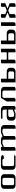

<svg xmlns="http://www.w3.org/2000/svg" viewBox="1854 -2206 352 4100"><g transform="rotate(-90 2030.0 -156.0)"><path d="M47.9 -62V-250Q47.9 -274.9 69.8 -293.9Q91.3 -312 126 -312H282.2Q314 -312 336.9 -293.5Q359.9 -274.9 359.9 -250V-62Q359.9 -36.6 336.9 -18.1Q314.5 0 282.2 0H126Q92.8 0 70.3 -18.1Q47.9 -36.1 47.9 -62ZM126 -62Q126 -48.3 137.2 -39.6Q148.4 -30.8 165 -30.8H243.2Q258.3 -30.8 270 -40Q282.2 -48.3 282.2 -62V-250Q282.2 -263.2 270.5 -272Q258.8 -280.8 243.2 -280.8H165Q148.4 -280.8 137.2 -272Q126 -263.2 126 -250Z M455.6 -62V-250Q455.6 -274.9 477.5 -293.9Q499 -312 533.7 -312H689.9Q721.7 -312 744.6 -303.2Q767.6 -294.4 767.6 -280.8Q767.6 -267.6 756.8 -258.8Q745.1 -250 728.5 -250H689.9Q689.9 -263.2 678.2 -272Q666.5 -280.8 650.9 -280.8H572.8Q556.2 -280.8 544.9 -272Q533.7 -263.2 533.7 -250V-62Q533.7 -48.3 544.9 -39.6Q556.2 -30.8 572.8 -30.8H767.6L748.5 0H533.7Q500.5 0 478 -18.1Q455.6 -36.1 455.6 -62Z M863.3 0V-295.9Q863.3 -312 882.3 -312H941.4V-280.8L1019.5 -312H1097.7Q1131.8 -312 1153.3 -293.9Q1162.6 -285.2 1167.5 -277.8L1253.4 -312H1331.5Q1366.2 -312 1387.2 -293.9Q1409.7 -274.4 1409.7 -250V-30.8Q1409.7 -17.1 1397.5 -8.8Q1385.7 0 1369.6 0H1331.5V-250Q1331.5 -263.2 1320.3 -272Q1309.6 -280.8 1292.5 -280.8H1253.4L1175.3 -250V-30.8Q1175.3 -16.6 1163.6 -8.8Q1151.9 0 1136.2 0H1097.7V-250Q1097.7 -263.2 1086.4 -272Q1075.2 -280.8 1058.6 -280.8H1019.5L941.4 -250V-30.8Q941.4 -17.1 929.2 -8.8Q917.5 0 902.3 0Z M1504.9 -62V-125Q1504.9 -149.9 1526.9 -168.9Q1548.8 -188 1583 -188H1739.3V-250Q1739.3 -262.7 1727.5 -271.5Q1716.3 -279.8 1700.2 -279.8H1543.9V-295.9Q1543.9 -312 1563 -312H1739.3Q1771 -312 1793.9 -293.5Q1816.9 -274.9 1816.9 -250V-30.8Q1816.9 -16.6 1806.2 -8.8Q1794.4 0 1777.8 0H1739.3V-30.8L1661.1 0H1583Q1548.3 0 1526.9 -18.1Q1504.9 -37.1 1504.9 -62ZM1583 -62Q1583 -48.8 1594.2 -40Q1606 -30.8 1622.1 -30.8H1661.1L1739.3 -62V-155.8H1622.1Q1605.5 -155.8 1594.2 -147Q1583 -138.2 1583 -125Z M1912.6 0V-188L1990.7 -312H2147Q2178.7 -312 2201.7 -293.5Q2224.6 -274.9 2224.6 -250V-30.8Q2224.6 -16.6 2212.9 -8.8Q2201.2 0 2185.5 0H2147V-250Q2147 -263.2 2135.3 -272Q2123.5 -280.8 2107.9 -280.8H2009.8L1990.7 -250V-30.8Q1990.7 -17.1 1978.5 -8.8Q1966.8 0 1951.7 0Z M2320.3 0V-295.9Q2320.3 -312 2339.4 -312H2398.4V-188H2554.7Q2586.9 -188 2609.4 -168.9Q2632.3 -149.9 2632.3 -125V-62Q2632.3 -36.6 2609.4 -18.1Q2586.9 0 2554.7 0ZM2398.4 -30.8H2515.6Q2530.8 -30.8 2542.5 -40Q2554.7 -48.3 2554.7 -62V-125Q2554.7 -138.2 2543 -147Q2531.2 -155.8 2515.6 -155.8H2398.4Z M2728 0V-295.9Q2728 -312 2747.1 -312H2806.2V-188H2962.4V-295.9Q2962.4 -312 2981.9 -312H3040V-30.8Q3040 -16.6 3028.3 -8.8Q3016.6 0 3001 0H2962.4V-155.8H2806.2V-30.8Q2806.2 -17.1 2793.9 -8.8Q2782.2 0 2767.1 0Z M3135.7 0V-295.9Q3135.7 -312 3154.8 -312H3213.9V-188H3370.1Q3402.3 -188 3424.8 -168.9Q3447.8 -149.9 3447.8 -125V-62Q3447.8 -36.6 3424.8 -18.1Q3402.3 0 3370.1 0ZM3213.9 -30.8H3331.1Q3346.2 -30.8 3357.9 -40Q3370.1 -48.3 3370.1 -62V-125Q3370.1 -138.2 3358.4 -147Q3346.7 -155.8 3331.1 -155.8H3213.9ZM3525.9 0V-295.9Q3525.9 -312 3545.9 -312H3604V-30.8Q3604 -17.1 3592.8 -8.8Q3581.1 0 3564.9 0Z M3699.7 0V-125L3816.9 -171.9L3699.7 -219.2V-295.9Q3699.7 -312 3718.8 -312H3777.8V-219.2L3856 -188L3934.1 -219.2V-295.9Q3934.1 -312 3953.6 -312H4011.7V-219.2L3895 -171.9L4011.7 -125V-30.8Q4011.7 -16.6 4000 -8.8Q3988.3 0 3972.7 0H3934.1V-125L3856 -155.8L3777.8 -125V-30.8Q3777.8 -17.1 3765.6 -8.8Q3753.9 0 3738.8 0Z"/></g></svg>

Font: Hhenum
Style: Regular
Weight: 400
Designer: T. Christopher White
Version: Version 1.0